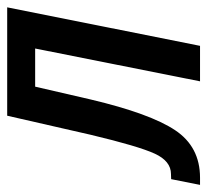

<svg xmlns="http://www.w3.org/2000/svg" viewBox="-63 -527 568 526"><g transform="rotate(-90 221.0 -264.0)"><path d="M-2.9 0H-22.5L-6.8 -79.1L7.3 -79.6Q42.5 -79.6 63 -124Q83.5 -168.5 114.7 -299.3L167 -528.3H463.9L358.4 0H261.2L351.1 -451.7H246.6L211.4 -299.3Q172.9 -136.7 127.4 -68.4Q82 0 -2.9 0Z"/></g></svg>

Font: RobotoCondensed-Italic
Style: Italic
Weight: 400
Designer: Google
Version: Version 1.200311; 2013